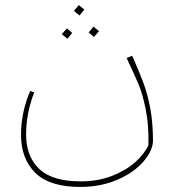

<svg xmlns="http://www.w3.org/2000/svg" viewBox="-20 -503 700 758"><path d="M584 56Q581 96 543.5 138Q506 180 441 207.5Q376 235 297 235Q176 235 119.5 179.5Q63 124 63 29Q63 -58 99 -144L115 -138Q83 -55 83 28Q83 114 134.5 163.5Q186 213 299 213Q367 213 422 191.5Q477 170 513.5 137.5Q550 105 566 70Q568 -8 555.5 -70Q543 -132 527.5 -169Q512 -206 480 -274L502 -283Q531 -217 547.5 -172Q564 -127 574 -71Q584 -15 584 56ZM313 -465 294 -442 272 -460 291 -483ZM371 -380 351 -357 330 -375 349 -398ZM265 -373 246 -350 224 -368 244 -391Z"/></svg>

Font: FiraGO Thin
Style: Italic
Weight: 100
Italic angle: -8°
Designer: bBox Type GmbH
Foundry: bBox Type GmbH
Version: Version 1.001